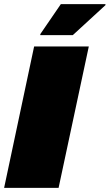

<svg xmlns="http://www.w3.org/2000/svg" viewBox="-21 -914 533 934"><path d="M-1 0 145 -688H411L264 0ZM175 -743V-748L275 -894H492V-889L333 -743Z"/></svg>

Font: Saira Expanded Black
Style: Italic
Weight: 900
Width: 7
Italic angle: -12°
Designer: Hector Gatti with collaboration of the Omnibus-Type team
Foundry: Omnibus-Type
Version: Version 1.101